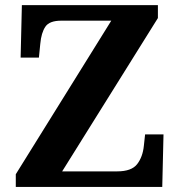

<svg xmlns="http://www.w3.org/2000/svg" viewBox="-20 -734 706 754"><path d="M65.9 -713.9H600.1V-663.1L224.1 -61H439.9Q496.6 -61 518.6 -89.4Q540.5 -117.7 544.9 -161.1L549.8 -206.1H622.1L617.2 0H42V-49.8L417 -652.8H220.2Q174.3 -652.8 158.2 -629.2Q142.1 -605.5 138.2 -562L132.8 -507.8H61Z"/></svg>

Font: Koh Santepheap
Style: Bold
Weight: 700
Designer: Danh Hong
Version: Version 2.002; ttfautohint (v1.8.3)